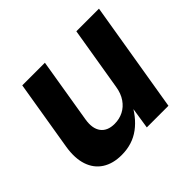

<svg xmlns="http://www.w3.org/2000/svg" viewBox="-131 -701 873 873"><g transform="rotate(-45 305.5 -264.0)"><path d="M198.7 8.3Q143.1 8.3 105.2 -16.1Q67.4 -40.5 52 -86.4Q36.6 -132.3 46.9 -196.8L103 -535.6H248.5L196.8 -222.7Q188.5 -171.4 209.5 -143.1Q230.5 -114.7 276.4 -114.7Q307.1 -114.7 332.8 -127.7Q358.4 -140.6 376.2 -166.3Q394 -191.9 399.9 -229.5L450.7 -535.6H596.2L507.3 0H368.2L389.2 -135.7H402.8Q369.1 -66.9 318.6 -29.3Q268.1 8.3 198.7 8.3Z"/></g></svg>

Font: Inter 20pt
Style: Bold Italic
Weight: 700
Italic angle: -9.3988°
Version: Version 4.001;git-66647c0bb